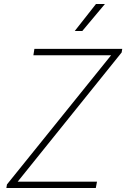

<svg xmlns="http://www.w3.org/2000/svg" viewBox="-20 -946 635 966"><path d="M15 -18 539 -668H148L153 -700H595L592 -682L69 -32H468L462 0H12ZM463 -926H508L394 -790H356Z"/></svg>

Font: Bai Jamjuree ExtraLight
Style: Italic
Weight: 275
Italic angle: -10°
Version: Version 1.000; ttfautohint (v1.6)